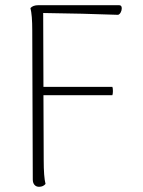

<svg xmlns="http://www.w3.org/2000/svg" viewBox="-20 -709 548 738"><path d="M448 -677Q448 -669 444 -661.5Q440 -654 434 -652Q300 -657 146 -659L147 -375H412Q414 -370 414 -359Q414 -349 412 -343H147L148 -94Q148 -29 155 -2Q146 9 130 9Q119 9 112.5 1.5Q106 -6 106 -19L104 -592Q104 -651 97 -678Q107 -689 127 -689H438Q448 -689 448 -677Z"/></svg>

Font: Arima Madurai ExtraLight
Style: Regular
Weight: 275
Designer: Joana Correia and Natanael Gama
Foundry: NDISCOVER
Version: Version 1.019